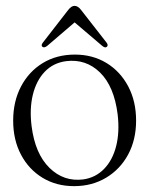

<svg xmlns="http://www.w3.org/2000/svg" viewBox="-20 -626 510 656"><path d="M236 -439.5Q296.5 -439.5 343.8 -410.8Q391 -382 418 -331Q445 -280 445 -214Q445 -148.5 417.8 -98Q390.5 -47.5 342.5 -18.8Q294.5 10 233 10Q172.5 10 125.5 -18.5Q78.5 -47 51.8 -97.5Q25 -148 25 -214Q25 -279.5 51.8 -330.5Q78.5 -381.5 126 -410.5Q173.5 -439.5 236 -439.5ZM264.5 -13Q306.5 -19 335.5 -48.8Q364.5 -78.5 376.8 -126.5Q389 -174.5 382 -235Q370 -331 321.8 -378.2Q273.5 -425.5 205.5 -417Q161.5 -411 132.8 -380.8Q104 -350.5 92.2 -302.2Q80.5 -254 88 -194.5Q100 -100.5 149 -52.5Q198 -4.5 264.5 -13ZM141 -469Q131 -461.5 125 -466Q119 -471 126.5 -480.5L213 -592Q224 -606 234.5 -606Q246.5 -606 257 -592L344 -480.5Q351 -471.5 345 -466Q339 -461 329 -469.5L235 -549.5Z"/></svg>

Font: Fraunces 144pt Soft Light
Style: Regular
Weight: 300
Version: Version 1.000;[0bf87f6ff]